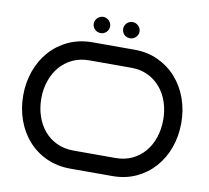

<svg xmlns="http://www.w3.org/2000/svg" viewBox="-89 -947 1143 1048"><g transform="rotate(10 482.0 -423.5)"><path d="M919.9 -350.1Q919.9 -277.3 897 -213.4Q874 -149.4 831.8 -102.1Q789.6 -54.7 730.5 -27.3Q671.4 0 599.1 0H366.2Q293.5 0 233.9 -27.3Q174.3 -54.7 132.1 -102.1Q89.8 -149.4 66.9 -213.4Q43.9 -277.3 43.9 -350.1Q43.9 -422.4 66.9 -486.1Q89.8 -549.8 132.1 -597.4Q174.3 -645 233.9 -672.6Q293.5 -700.2 366.2 -700.2H599.1Q671.4 -700.2 730.5 -672.6Q789.6 -645 831.8 -597.4Q874 -549.8 897 -486.1Q919.9 -422.4 919.9 -350.1ZM819.8 -350.1Q819.8 -401.9 804.7 -447.3Q789.6 -492.7 761 -526.6Q732.4 -560.5 691.7 -580.3Q650.9 -600.1 599.1 -600.1H366.2Q314.5 -600.1 273.2 -580.3Q231.9 -560.5 203.4 -526.6Q174.8 -492.7 159.4 -447.3Q144 -401.9 144 -350.1Q144 -298.3 159.4 -252.7Q174.8 -207 203.4 -173.1Q231.9 -139.2 273.2 -119.6Q314.5 -100.1 366.2 -100.1H599.1Q650.9 -100.1 691.7 -119.6Q732.4 -139.2 761 -173.1Q789.6 -207 804.7 -252.7Q819.8 -298.3 819.8 -350.1ZM445.8 -802.2Q445.8 -793 442.1 -784.7Q438.5 -776.4 432.4 -770.3Q426.3 -764.2 418 -760.7Q409.7 -757.3 400.9 -757.3Q391.6 -757.3 383.3 -760.7Q375 -764.2 368.7 -770.3Q362.3 -776.4 358.6 -784.7Q355 -793 355 -802.2Q355 -811 358.6 -819.3Q362.3 -827.6 368.7 -833.7Q375 -839.8 383.3 -843.5Q391.6 -847.2 400.9 -847.2Q409.7 -847.2 418 -843.5Q426.3 -839.8 432.4 -833.7Q438.5 -827.6 442.1 -819.3Q445.8 -811 445.8 -802.2ZM608.9 -802.2Q608.9 -793 605.2 -784.7Q601.6 -776.4 595.2 -770.3Q588.9 -764.2 580.6 -760.7Q572.3 -757.3 563 -757.3Q553.7 -757.3 545.4 -760.7Q537.1 -764.2 531 -770.3Q524.9 -776.4 521.5 -784.7Q518.1 -793 518.1 -802.2Q518.1 -811 521.5 -819.3Q524.9 -827.6 531 -833.7Q537.1 -839.8 545.4 -843.5Q553.7 -847.2 563 -847.2Q572.3 -847.2 580.6 -843.5Q588.9 -839.8 595.2 -833.7Q601.6 -827.6 605.2 -819.3Q608.9 -811 608.9 -802.2Z"/></g></svg>

Font: Bruno Ace
Style: Regular
Weight: 400
Designer: Astigmatic (AOETI)
Foundry: Astigmatic (AOETI)
Version: Version 1.000